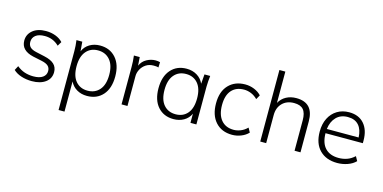

<svg xmlns="http://www.w3.org/2000/svg" viewBox="-86 -1214 3803 1908"><g transform="rotate(15 1815.5 -260.0)"><path d="M245 8Q187 8 136 -8.5Q85 -25 53 -56L77 -101Q114 -70 156.5 -56Q199 -42 247 -42Q310 -42 343.5 -66Q377 -90 377 -131Q377 -164 355.5 -183.5Q334 -203 286 -213L196 -232Q69 -261 69 -363Q69 -427 119 -468.5Q169 -510 255 -510Q308 -510 354 -492.5Q400 -475 429 -443L403 -399Q342 -459 256 -459Q194 -459 162 -433.5Q130 -408 130 -366Q130 -333 149.5 -313Q169 -293 213 -283L303 -263Q371 -248 404 -217Q437 -186 437 -135Q437 -69 384.5 -30.5Q332 8 245 8Z M577 216V-389Q577 -416 575 -444.5Q573 -473 569 -501H629L637 -404Q658 -454 704.5 -482Q751 -510 812 -510Q913 -510 974 -441Q1035 -372 1035 -251Q1035 -129 974.5 -60.5Q914 8 812 8Q752 8 706.5 -19Q661 -46 638 -94V216ZM804 -44Q881 -44 927 -97Q973 -150 973 -251Q973 -351 927 -404.5Q881 -458 804 -458Q728 -458 682.5 -404.5Q637 -351 637 -251Q637 -150 682.5 -97Q728 -44 804 -44Z M1167 0V-384Q1167 -412 1165.5 -442.5Q1164 -473 1160 -501H1220L1226 -414Q1247 -462 1291 -486Q1335 -510 1382 -510Q1395 -510 1406.5 -508.5Q1418 -507 1428 -504L1426 -449Q1415 -453 1402.5 -454Q1390 -455 1376 -455Q1330 -455 1297 -433Q1264 -411 1246 -377Q1228 -343 1228 -308V0Z M1702 8Q1601 8 1540.5 -60.5Q1480 -129 1480 -251Q1480 -372 1540.5 -441Q1601 -510 1702 -510Q1763 -510 1809.5 -481.5Q1856 -453 1878 -403L1886 -501H1945Q1942 -473 1939.5 -444.5Q1937 -416 1937 -389V0H1876V-94Q1854 -45 1807.5 -18.5Q1761 8 1702 8ZM1710 -44Q1787 -44 1832 -97Q1877 -150 1877 -251Q1877 -351 1832 -404.5Q1787 -458 1710 -458Q1633 -458 1587.5 -404.5Q1542 -351 1542 -251Q1542 -150 1587.5 -97Q1633 -44 1710 -44Z M2305 8Q2197 8 2134 -62Q2071 -132 2071 -254Q2071 -376 2135 -443Q2199 -510 2305 -510Q2353 -510 2397.5 -492Q2442 -474 2471 -442L2446 -397Q2415 -428 2379 -442.5Q2343 -457 2307 -457Q2225 -457 2179 -405Q2133 -353 2133 -253Q2133 -153 2179 -98.5Q2225 -44 2307 -44Q2341 -44 2377.5 -58Q2414 -72 2446 -104L2471 -59Q2441 -27 2396 -9.5Q2351 8 2305 8Z M2594 0V-736H2655V-414Q2681 -461 2726.5 -485.5Q2772 -510 2830 -510Q3008 -510 3008 -318V0H2947V-313Q2947 -388 2917 -422.5Q2887 -457 2821 -457Q2746 -457 2700.5 -411Q2655 -365 2655 -289V0Z M3386 8Q3272 8 3205.5 -59.5Q3139 -127 3139 -249Q3139 -328 3168.5 -386.5Q3198 -445 3251 -477.5Q3304 -510 3374 -510Q3473 -510 3528 -447Q3583 -384 3583 -276V-248H3199Q3200 -147 3249 -95.5Q3298 -44 3387 -44Q3432 -44 3472.5 -58Q3513 -72 3550 -106L3575 -61Q3543 -28 3492 -10Q3441 8 3386 8ZM3373 -461Q3299 -461 3254.5 -415Q3210 -369 3201 -292H3528Q3525 -372 3486 -416.5Q3447 -461 3373 -461Z"/></g></svg>

Font: Mulish Light
Style: Regular
Weight: 300
Designer: Vernon Adams
Foundry: Vernon Adams
Version: Version 3.603; ttfautohint (v1.8.3)